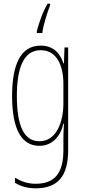

<svg xmlns="http://www.w3.org/2000/svg" viewBox="-20 -786 462 1048"><path d="M253 -756V-766H240C213 -721 193 -662 181 -616V-606H211C215 -646 239 -720 253 -756ZM202 -537C92 -537 46 -433 46 -262C46 -76 100 10 195 10C266 10 311 -43 326 -111H329C326 -70 326 -43 326 -12V35C326 163 275 217 175 217C130 217 98 205 62 184V212C95 232 132 242 175 242C297 242 352 173 352 35V-527H332L329 -440H326C311 -489 276 -537 202 -537ZM202 -512C291 -512 326 -426 326 -329V-221C326 -126 291 -15 195 -15C114 -15 72 -93 72 -262C72 -411 107 -512 202 -512Z"/></svg>

Font: Noto Sans Tamil ExtraCondensed Thin
Style: Regular
Weight: 100
Width: 2
Designer: Jelle Bosma - Monotype Design Team
Foundry: Monotype Imaging Inc.
Version: Version 2.004